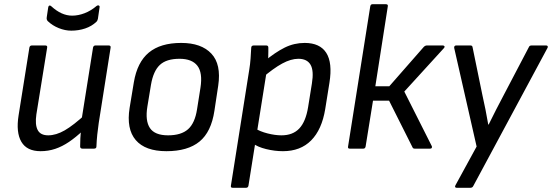

<svg xmlns="http://www.w3.org/2000/svg" viewBox="-20 -703 2611 908"><path d="M172 12Q107 12 81 -32.5Q55 -77 68 -158L119 -478Q121 -488 131 -488H194Q205 -488 203 -478L152 -162Q145 -114 158 -88.5Q171 -63 208 -63Q245 -63 286 -86.5Q327 -110 388 -166L374 -87Q339 -54 306.5 -32Q274 -10 241 1Q208 12 172 12ZM370 0Q365 0 362 -2.5Q359 -5 359 -10Q359 -29 360 -49Q361 -69 364 -90L365 -132L420 -478Q421 -483 424 -485.5Q427 -488 431 -488H494Q505 -488 503 -477L447 -122Q443 -95 440 -66.5Q437 -38 436 -10Q436 0 424 0ZM317 -558Q288 -558 258 -570Q228 -582 206 -603Q203 -606 201.5 -610.5Q200 -615 201 -621L208 -668Q209 -675 213.5 -676.5Q218 -678 223 -673Q247 -651 271.5 -640Q296 -629 321 -629Q350 -629 380 -640.5Q410 -652 437 -675Q442 -679 447 -677Q452 -675 451 -669L443 -614Q442 -610 440.5 -606.5Q439 -603 436 -600Q414 -579 383 -568.5Q352 -558 317 -558Z M767 12Q667 12 622 -40.5Q577 -93 593 -193L613 -314Q629 -409 684 -454.5Q739 -500 837 -500Q932 -500 979.5 -449.5Q1027 -399 1012 -298L994 -179Q979 -79 923.5 -33.5Q868 12 767 12ZM775 -63Q837 -63 869.5 -92Q902 -121 912 -187L928 -288Q939 -359 913.5 -392Q888 -425 829 -425Q767 -425 736 -396Q705 -367 694 -302L677 -199Q666 -132 689 -97.5Q712 -63 775 -63Z M1318 12Q1279 12 1238.5 2Q1198 -8 1176 -25L1184 -97Q1210 -81 1245.5 -72Q1281 -63 1311 -63Q1365 -63 1395.5 -95.5Q1426 -128 1437 -196L1455 -308Q1465 -369 1448.5 -397Q1432 -425 1391 -425Q1356 -425 1314.5 -402.5Q1273 -380 1217 -332L1229 -412Q1282 -456 1326.5 -478Q1371 -500 1421 -500Q1493 -500 1523 -453Q1553 -406 1538 -312L1518 -187Q1502 -90 1451.5 -39Q1401 12 1318 12ZM1080 185Q1070 185 1072 175L1159 -375Q1163 -399 1165 -426.5Q1167 -454 1168 -476Q1168 -488 1180 -488H1239Q1249 -488 1249 -478Q1249 -471 1249 -458Q1249 -445 1248.5 -432.5Q1248 -420 1246 -415L1241 -365L1155 175Q1153 185 1144 185Z M2074 -488Q2080 -488 2082 -484Q2084 -480 2079 -475L1892 -270L2022 -12Q2024 -8 2022 -4Q2020 0 2014 0H1942Q1933 0 1931 -6L1820 -227H1744L1709 -10Q1707 0 1698 0H1634Q1624 0 1626 -10L1731 -673Q1733 -683 1741 -683H1805Q1816 -683 1814 -673L1755 -295H1821L1984 -481Q1991 -488 1999 -488Z M2139 185Q2134 185 2132.5 181.5Q2131 178 2134 173L2234 -10L2128 -476Q2127 -481 2129.5 -484.5Q2132 -488 2137 -488H2205Q2214 -488 2215 -479L2261 -255Q2269 -220 2276 -184.5Q2283 -149 2289 -114H2291Q2308 -149 2326 -184Q2344 -219 2362 -253L2481 -480Q2483 -485 2486.5 -486.5Q2490 -488 2494 -488H2563Q2568 -488 2570 -484.5Q2572 -481 2569 -476L2218 177Q2214 185 2205 185Z"/></svg>

Font: Sofia Sans Hairline
Style: Italic
Weight: 1
Italic angle: -9°
Designer: Botio Nikoltchev, Ani Petrova
Foundry: lettersoup
Version: Version 4.102